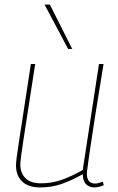

<svg xmlns="http://www.w3.org/2000/svg" viewBox="-20 -810 516 840"><path d="M156 10Q104 10 77 -16Q50 -42 50 -86Q50 -97 53 -121.5Q56 -146 63.5 -194Q71 -242 83.5 -323.5Q96 -405 115 -530H134Q115 -407 102.5 -327Q90 -247 83 -201Q76 -155 73 -132.5Q70 -110 69.5 -102Q69 -94 69 -90Q69 -53 91.5 -30.5Q114 -8 160 -8Q207 -8 249.5 -23Q292 -38 342 -66L413 -530H433Q411 -397 397.5 -310.5Q384 -224 376.5 -173Q369 -122 365.5 -97Q362 -72 361 -63Q360 -54 360 -51Q360 -7 396 -7Q409 -7 430 -15L434 0Q424 5 412 7.5Q400 10 394 10Q371 10 357 -3.5Q343 -17 342 -48Q292 -20 249 -5Q206 10 156 10ZM278 -596 175 -790H198L296 -596Z"/></svg>

Font: Georama Thin
Style: Italic
Weight: 100
Italic angle: -9°
Designer: Jean-Baptiste Levee
Foundry: Production Type
Version: Version 1.000